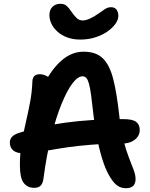

<svg xmlns="http://www.w3.org/2000/svg" viewBox="-20 -984 793 1014"><path d="M404 -775Q366 -775 336 -786Q306 -797 284.5 -816Q263 -835 252 -858Q241 -881 241 -904Q241 -932 257 -948Q273 -964 300 -964Q320 -964 333 -952Q346 -940 356 -924Q369 -905 383 -890.5Q397 -876 417 -876Q435 -876 458.5 -887.5Q482 -899 504 -915Q519 -926 534.5 -936Q550 -946 566 -946Q586 -946 595.5 -933Q605 -920 605 -900Q605 -880 589.5 -858Q574 -836 546.5 -817Q519 -798 482.5 -786.5Q446 -775 404 -775ZM645 10Q617 10 596 -6.5Q575 -23 553 -63Q534 -98 518 -151Q502 -204 491 -263Q480 -322 474 -374Q467 -438 461.5 -479Q456 -520 450 -541.5Q444 -563 436 -572Q428 -581 416 -581Q391 -581 362.5 -543.5Q334 -506 305 -435Q276 -364 251 -265Q226 -166 210 -44Q207 -17 195.5 -4.5Q184 8 161 8Q124 8 104.5 -19Q85 -46 85 -112Q85 -173 94.5 -229Q104 -285 116.5 -338.5Q129 -392 139 -445Q149 -498 151 -553Q151 -571 160.5 -581.5Q170 -592 190 -592Q208 -592 226.5 -582.5Q245 -573 260 -550L209 -533Q251 -617 304.5 -664Q358 -711 421 -711Q487 -711 523 -676Q559 -641 578 -566.5Q597 -492 610 -373Q618 -297 632 -243Q646 -189 661 -151Q676 -113 686 -86.5Q696 -60 696 -38Q696 -15 683.5 -2.5Q671 10 645 10ZM108 -174Q68 -174 50 -189.5Q32 -205 32 -231Q32 -249 43.5 -261.5Q55 -274 80 -282Q186 -317 324 -336Q462 -355 630 -355Q681 -355 699.5 -340Q718 -325 718 -298Q718 -266 691 -245.5Q664 -225 617 -225Q528 -225 460 -219.5Q392 -214 339.5 -206.5Q287 -199 246 -191.5Q205 -184 171.5 -179Q138 -174 108 -174Z"/></svg>

Font: Shantell Sans SemiBold
Style: Regular
Weight: 600
Designer: Stephen Nixon, Anya Danilova, Shantell Martin
Foundry: Arrow Type
Version: Version 1.011;[c5ecc13dd]